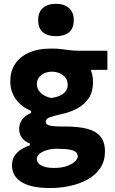

<svg xmlns="http://www.w3.org/2000/svg" viewBox="-20 -762 590 987"><path d="M239 204.6Q182.5 204.6 144.3 195.2Q106.1 185.7 83.6 169.3Q61 152.8 51.3 132.1Q41.6 111.5 41.6 89.5Q41.6 56.5 57.7 35.1Q73.7 13.8 95.3 2Q116.8 -9.8 133.3 -14.8V-25Q123.1 -27.6 110.4 -36.5Q97.6 -45.3 88.1 -60.9Q78.5 -76.4 78.5 -99.2Q78.5 -115.7 84.8 -131.1Q91.1 -146.6 104.6 -159.5Q118.1 -172.3 139.9 -181.4V-191.6Q123.9 -198 105.4 -210.1Q86.9 -222.2 70.3 -240.8Q53.8 -259.4 43.3 -285.5Q32.8 -311.7 32.8 -346.3Q32.8 -393 56.1 -430.7Q79.3 -468.3 126.6 -490.3Q173.9 -512.4 246.1 -512.4Q274.1 -512.4 294.9 -509.6Q315.8 -506.8 338.4 -503.9Q361.1 -501.1 394.9 -501.1H532.1V-402.7Q485.5 -402.7 443 -402.7Q400.5 -402.7 356.3 -402.7L395.6 -464.5Q427.6 -443.5 442.9 -411.8Q458.2 -380.2 458.2 -339.3Q458.2 -290.8 436.6 -257.8Q414.9 -224.9 378.2 -205Q341.6 -185.2 296.5 -175.4Q254.8 -166.3 235 -158.8Q215.2 -151.3 215.2 -136.7Q215.2 -126.8 223.6 -121.5Q232.1 -116.1 250 -113.9Q268 -111.7 296.6 -111.7H316.7Q380.2 -111.7 425.6 -100.6Q471 -89.4 495.3 -61.6Q519.5 -33.7 519.5 16.2Q519.5 67.4 494.6 103.5Q469.6 139.5 428.2 161.8Q386.7 184.1 337.3 194.4Q287.9 204.6 239 204.6ZM257.7 101.3Q298.9 101.3 326.1 90.9Q353.3 80.5 366.6 66.8Q379.9 53.1 379.9 42.8Q379.9 30.6 371.6 21.6Q363.3 12.6 340.5 7.7Q317.7 2.8 273.9 2.8H258.4Q237.9 4.1 217.2 10.8Q196.6 17.4 182.8 28.9Q169 40.3 169 55.7Q169 64.5 174.2 72.7Q179.3 81 190 87.4Q200.6 93.9 217.5 97.6Q234.3 101.3 257.7 101.3ZM243.3 -258.3Q256.5 -259.7 271.3 -264.1Q286.1 -268.4 299 -276.2Q311.8 -284 319.8 -296.3Q327.9 -308.5 327.9 -325.5Q327.9 -348.3 316 -363.4Q304.1 -378.4 285.5 -386Q267 -393.5 246.5 -393.5Q226.7 -393.5 209.1 -386Q191.5 -378.4 180.5 -364.1Q169.5 -349.9 169.5 -330Q169.5 -310.6 179.9 -295.8Q190.3 -281.1 207.2 -271.5Q224 -261.9 243.3 -258.3ZM267.2 -575.9Q225.6 -575.9 200.9 -595.7Q176.2 -615.6 176.2 -659.9Q176.2 -699.8 200.9 -721.1Q225.6 -742.4 268.2 -742.4Q310.5 -742.4 334.8 -720.2Q359.2 -698 359.2 -659.9Q359.2 -615.6 334.7 -595.7Q310.1 -575.9 267.2 -575.9Z"/></svg>

Font: Commissioner Thin
Style: Regular
Weight: 100
Designer: Kostas Bartsokas
Foundry: Kostas Bartsokas
Version: Version 1.001;gftools[0.9.23]